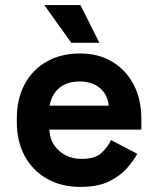

<svg xmlns="http://www.w3.org/2000/svg" viewBox="-20 -720 617 754"><path d="M296 14Q222 14 165.5 -17.5Q109 -49 77.5 -106.5Q46 -164 46 -242V-254Q46 -332 77 -389.5Q108 -447 164 -478.5Q220 -510 294 -510Q367 -510 421 -477.5Q475 -445 505 -387.5Q535 -330 535 -254V-211H174Q176 -160 212 -128Q248 -96 300 -96Q353 -96 378 -119Q403 -142 416 -170L519 -116Q505 -90 478.5 -59.5Q452 -29 408 -7.5Q364 14 296 14ZM175 -305H407Q403 -348 372.5 -374Q342 -400 293 -400Q242 -400 212 -374Q182 -348 175 -305ZM370 -552H260L154 -700H296Z"/></svg>

Font: Space Grotesk Variable Light
Style: Regular
Weight: 300
Designer: Florian Karsten
Foundry: Florian Karsten
Version: Version 2.000